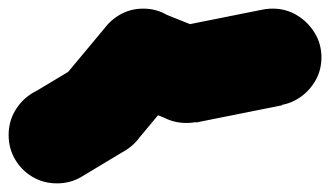

<svg xmlns="http://www.w3.org/2000/svg" viewBox="-82 -333 765 445"><path d="M-62 -20Q-62 11 -47 36.5Q-32 62 -6.5 77Q19 92 50 92Q81 92 106.5 77Q132 62 147.5 36.5Q163 11 163 -20Q163 -51 147.5 -76.5Q132 -102 106.5 -117.5Q81 -133 50 -133Q19 -133 -6.5 -117.5Q-32 -102 -47 -76.5Q-62 -51 -62 -20Z M-8 -116 108 76 208 16 92 -176Z M38 -80Q38 -49 53 -23.5Q68 2 93.5 17Q119 32 150 32Q181 32 206.5 17Q232 2 247.5 -23.5Q263 -49 263 -80Q263 -111 247.5 -136.5Q232 -162 206.5 -177.5Q181 -193 150 -193Q119 -193 93.5 -177.5Q68 -162 53 -136.5Q38 -111 38 -80Z M64 -152 236 -8 336 -128 164 -272Z M138 -200Q138 -169 153 -143.5Q168 -118 193.5 -103Q219 -88 250 -88Q281 -88 306.5 -103Q332 -118 347.5 -143.5Q363 -169 363 -200Q363 -231 347.5 -256.5Q332 -282 306.5 -297.5Q281 -313 250 -313Q219 -313 193.5 -297.5Q168 -282 153 -256.5Q138 -231 138 -200Z M291 -304 209 -96 309 -56 391 -264Z M238 -160Q238 -129 253 -103.5Q268 -78 293.5 -63Q319 -48 350 -48Q381 -48 406.5 -63Q432 -78 447.5 -103.5Q463 -129 463 -160Q463 -191 447.5 -216.5Q432 -242 406.5 -257.5Q381 -273 350 -273Q319 -273 293.5 -257.5Q268 -242 253 -216.5Q238 -191 238 -160Z M328 -271 372 -49 472 -69 428 -291Z M338 -180Q338 -149 353 -123.5Q368 -98 393.5 -83Q419 -68 450 -68Q481 -68 506.5 -83Q532 -98 547.5 -123.5Q563 -149 563 -180Q563 -211 547.5 -236.5Q532 -262 506.5 -277.5Q481 -293 450 -293Q419 -293 393.5 -277.5Q368 -262 353 -236.5Q338 -211 338 -180Z M428 -291 472 -69 572 -89 528 -311Z M438 -200Q438 -169 453 -143.5Q468 -118 493.5 -103Q519 -88 550 -88Q581 -88 606.5 -103Q632 -118 647.5 -143.5Q663 -169 663 -200Q663 -231 647.5 -256.5Q632 -282 606.5 -297.5Q581 -313 550 -313Q519 -313 493.5 -297.5Q468 -282 453 -256.5Q438 -231 438 -200Z"/></svg>

Font: Linefont Black
Style: Regular
Weight: 900
Monospace: yes
Version: Version 3.002;gftools[0.9.33]